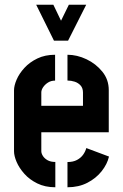

<svg xmlns="http://www.w3.org/2000/svg" viewBox="-20 -791 519 811"><path d="M208 -619.1 132.8 -771.1H205.3L237.8 -703.5L270.9 -771.1H344.2L267.5 -619.1ZM213.7 0Q170.5 0 137.6 -16.2Q104.6 -32.4 82.8 -57Q61 -81.5 50.1 -107.1Q39.2 -132.7 39.2 -152.3V-409.4Q39.2 -429 50.1 -454.5Q61 -480.1 83.1 -504.2Q105.2 -528.3 137.8 -544Q170.3 -559.7 212.7 -559.7V-450.5Q195.4 -450.5 182.4 -442.1Q169.5 -433.7 162 -422.4Q154.5 -411.1 154.5 -400.6V-344.1H330.5V-399.8Q330.5 -418.4 320.6 -429.7Q310.7 -440.9 295.7 -445.9Q280.6 -450.8 265 -450.8V-559.7Q305.4 -559.7 345.4 -540.7Q385.3 -521.7 412.3 -488.3Q439.4 -454.9 439.4 -410.4V-232.4H154.5V-152.3Q154.5 -143.3 161 -132.6Q167.5 -122 180.6 -114.4Q193.7 -106.9 213.7 -106.9ZM265 0V-106.6Q288.9 -106.6 305.1 -115.3Q321.4 -124 331 -137.4Q340.6 -150.8 344.6 -165.6L440.4 -129.7Q433 -97.7 409.4 -67.8Q385.7 -37.9 349 -18.9Q312.3 0 265 0Z"/></svg>

Font: Stick No Bills ExtraLight
Style: Regular
Weight: 200
Designer: Kosala Senevirathne, Siva Puranthara, Lasantha Premarathna, Tharique Azeez
Foundry: mooniak
Version: Version 2.000